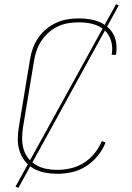

<svg xmlns="http://www.w3.org/2000/svg" viewBox="-20 -832 640 928"><path d="M257 8Q227 8 198 2.5Q169 -3 144 -16.5Q119 -30 101.5 -52Q84 -74 75 -101Q66 -128 66 -158Q66 -188 71 -218L125 -544Q129 -571 138.5 -597.5Q148 -624 164 -648Q180 -672 203 -691Q226 -710 252 -722Q278 -734 305.5 -738.5Q333 -743 360 -743Q386 -743 410.5 -739.5Q435 -736 457.5 -727Q480 -718 498.5 -702.5Q517 -687 528 -666.5Q539 -646 542 -621Q545 -596 541 -570Q541 -570 541 -569Q541 -568 541 -567H520Q520 -568 520 -568.5Q520 -569 520 -570Q524 -593 521 -615Q518 -637 508.5 -655.5Q499 -674 483 -688Q467 -702 447 -710Q427 -718 405 -721Q383 -724 360 -724Q336 -724 310.5 -720Q285 -716 261 -705Q237 -694 216.5 -676Q196 -658 181 -636Q166 -614 157.5 -589.5Q149 -565 145 -541L91 -215Q87 -188 87 -161Q87 -134 94.5 -109.5Q102 -85 118 -65.5Q134 -46 156 -33.5Q178 -21 204 -16Q230 -11 257 -11Q289 -11 322 -18.5Q355 -26 384.5 -44.5Q414 -63 436.5 -90.5Q459 -118 472 -150L490 -143Q477 -109 452.5 -79Q428 -49 396 -28.5Q364 -8 328 0Q292 8 257 8ZM69 76 55 70 541 -812 554 -806Z"/></svg>

Font: Iosevka SS04 Thin Extended
Style: Italic
Weight: 100
Width: 7
Italic angle: -9°
Monospace: yes
Designer: Belleve Invis
Foundry: Belleve Invis
Version: Version 19.0.0; ttfautohint (v1.8.4)